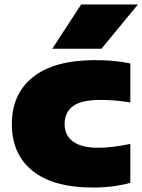

<svg xmlns="http://www.w3.org/2000/svg" viewBox="-20 -828 637 859"><path d="M396 11Q218.5 11 125.8 -63.5Q33 -138 33 -273Q33 -408 128 -483.5Q223 -559 406 -559Q494 -559 563 -544V-370Q526.5 -375.5 495.5 -378.2Q464.5 -381 430 -381Q344 -381 306.5 -353Q269 -325 269 -273Q269 -222 307 -194.5Q345 -167 420 -167Q454 -167 485.2 -171Q516.5 -175 563 -184V-10Q532.5 -1 489.5 5Q446.5 11 396 11ZM214 -610 343 -808H597L434 -610Z"/></svg>

Font: Encode Sans Expanded Expanded Black
Style: Regular
Weight: 900
Width: 7
Designer: Multiple Designers
Foundry: Impallari Type
Version: Version 3.000; ttfautohint (v1.8.3) -l 8 -r 50 -G 200 -x 14 